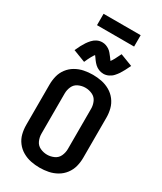

<svg xmlns="http://www.w3.org/2000/svg" viewBox="-278 -1244 1132 1345"><g transform="rotate(30 288.0 -571.0)"><path d="M288 8Q324 8 359 1Q394 -6 425.5 -24Q457 -42 479 -71Q501 -100 510 -134.5Q519 -169 519 -205V-530Q519 -566 510 -600.5Q501 -635 479 -664Q457 -693 425.5 -711Q394 -729 359 -736Q324 -743 288 -743Q252 -743 217 -736Q182 -729 150.5 -711Q119 -693 97 -664Q75 -635 66.5 -600.5Q58 -566 58 -530V-205Q58 -169 66.5 -134.5Q75 -100 97 -71Q119 -42 150.5 -24Q182 -6 217 1Q252 8 288 8ZM288 -97Q259 -97 232 -109.5Q205 -122 193 -149Q181 -176 181 -205V-530Q181 -559 193 -586Q205 -613 232 -625.5Q259 -638 288 -638Q317 -638 344 -625.5Q371 -613 383 -586Q395 -559 395 -530V-205Q395 -176 383 -149Q371 -122 344 -109.5Q317 -97 288 -97ZM346 -785Q367 -785 387 -794.5Q407 -804 421 -819.5Q435 -835 445 -850Q455 -865 465.5 -885Q476 -905 488 -930L389 -968Q375 -938 364 -918Q353 -898 345 -888Q337 -899 328.5 -910.5Q320 -922 309.5 -934.5Q299 -947 287 -955Q275 -963 261 -968Q247 -973 231 -973Q209 -973 189.5 -963.5Q170 -954 155.5 -938Q141 -922 131 -907Q121 -892 110.5 -872.5Q100 -853 89 -828L188 -790Q201 -820 212 -840Q223 -860 231 -870Q236 -864 241.5 -856Q247 -848 252 -841Q257 -834 263.5 -826.5Q270 -819 277 -812.5Q284 -806 292 -801Q300 -796 308.5 -792.5Q317 -789 326.5 -787Q336 -785 346 -785ZM438 -1058V-1150H138V-1058Z"/></g></svg>

Font: Iosevka Sparkle
Style: Bold
Weight: 700
Designer: Belleve Invis
Foundry: Belleve Invis
Version: Version 4.5.0; ttfautohint (v1.8.3)